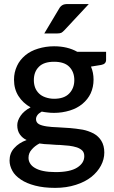

<svg xmlns="http://www.w3.org/2000/svg" viewBox="-20 -748 564 950"><path d="M247.6 -259.3Q297.4 -259.3 322.3 -285.2Q347.7 -311.5 347.7 -351.6Q347.7 -392.6 322.3 -418Q297.9 -442.4 247.6 -442.4Q197.3 -442.4 172.9 -418Q147.5 -393.1 147.5 -351.6Q147.5 -331.5 153.8 -314.5Q160.2 -297.9 172.9 -285.6Q185.1 -273.4 204.6 -266.6Q225.6 -259.3 247.6 -259.3ZM397 24.9Q397 7.3 387.7 -2.4Q377.4 -12.7 360.8 -18.6Q342.3 -24.4 322.3 -26.9Q293.5 -29.8 275.9 -30.8Q268.6 -30.8 260.3 -31.2Q252 -31.7 241.7 -32.5Q231.4 -33.2 225.6 -33.7Q199.7 -34.2 175.3 -38.1Q151.9 -25.9 136.7 -7.8Q121.1 9.3 121.1 32.7Q121.1 48.3 128.9 60.5Q136.7 73.7 152.8 83Q170.4 93.3 194.3 98.1Q220.2 103.5 254.9 103.5Q326.2 103.5 361.3 81.5Q397 59.1 397 24.9ZM362.3 -491.7H504.9V-451.7Q504.9 -431.2 481 -426.8L430.2 -418.5Q442.9 -388.7 442.9 -354Q442.9 -317.4 428.7 -286.1Q414.6 -256.3 387.7 -233.9Q361.8 -212.4 325.7 -201.2Q287.6 -189.5 247.6 -189.5Q229.5 -189.5 216.3 -191.4Q200.7 -192.9 186.5 -195.8Q170.9 -187 165 -178.2Q158.2 -168.5 158.2 -158.7Q158.2 -142.1 172.4 -133.8Q185.1 -126.5 210.9 -122.6Q234.4 -119.1 265.1 -118.2Q274.4 -118.2 327.1 -114.3Q353 -112.3 389.2 -106.4Q416.5 -101.1 443.4 -87.4Q467.8 -73.7 481.4 -51.3Q496.1 -27.3 496.1 6.8Q496.1 40 479.5 71.3Q462.9 102.5 432.1 127.4Q400.4 152.3 355.5 166.5Q309.1 181.6 252.9 181.6Q196.3 181.6 153.8 170.4Q110.8 159.2 83.5 140.6Q53.7 120.6 41.5 97.7Q27.3 72.3 27.3 46.4Q27.3 9.8 50.3 -15.1Q73.7 -41.5 111.8 -55.2Q91.3 -64.5 78.6 -82.5Q65.4 -101.1 65.4 -128.4Q65.4 -150.9 82 -175.3Q98.1 -199.2 131.3 -216.8Q93.3 -238.3 71.3 -272.9Q49.3 -307.6 49.3 -354Q49.3 -390.6 64.5 -422.4Q77.6 -451.2 105.5 -474.6Q131.3 -496.1 168.5 -507.3Q206.5 -519 247.6 -519Q314 -519 362.3 -491.7ZM314.9 -728H419.4L298.8 -598.6Q290 -589.4 283.7 -585.9Q276.4 -582.5 263.2 -582.5H199.2L271.5 -703.6Q277.8 -715.8 288.1 -722.2Q296.9 -728 314.9 -728Z"/></svg>

Font: Lato-SemiBold
Style: Regular
Weight: 500
Designer: Lukasz Dziedzic with Adam Twardoch and Botio Nikoltchev
Foundry: tyPoland Lukasz Dziedzic
Version: ""